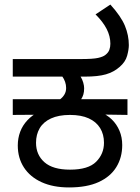

<svg xmlns="http://www.w3.org/2000/svg" viewBox="-20 -810 614 842"><path d="M283 12Q213 12 162.5 -11Q112 -34 85 -75.5Q58 -117 58 -172Q58 -204 68.5 -232Q79 -260 100 -282.5Q121 -305 152 -321L166 -307L36 -306V-375H244Q255 -383 262.5 -395.5Q270 -408 270 -424Q270 -438 265.5 -451Q261 -464 253 -475L298 -487L333 -475Q341 -462 345 -448Q349 -434 349 -423Q349 -407 345.5 -395.5Q342 -384 336 -375H539V-306L405 -308L420 -318Q449 -307 470.5 -286Q492 -265 504 -236.5Q516 -208 516 -174Q516 -119 490 -77Q464 -35 412.5 -11.5Q361 12 283 12ZM287 -66Q367 -66 401.5 -100.5Q436 -135 436 -184Q436 -221 419 -248.5Q402 -276 369 -291Q336 -306 287 -306Q237 -306 203.5 -290.5Q170 -275 154 -247.5Q138 -220 138 -184Q138 -131 175 -98.5Q212 -66 287 -66ZM36 -474V-551H334Q388 -551 410 -556Q432 -561 442 -569Q455 -579 459.5 -591.5Q464 -604 464 -618Q464 -651 448 -682.5Q432 -714 399 -747L464 -790Q511 -738 528 -696.5Q545 -655 545 -612Q545 -593 537.5 -565.5Q530 -538 504 -516Q479 -494 444.5 -484Q410 -474 352 -474Z"/></svg>

Font: hexlkannada05
Style: Book
Weight: 400
Designer: Jelle Bosma - Monotype Design Team
Foundry: Monotype Imaging Inc.
Version: Version 2.003